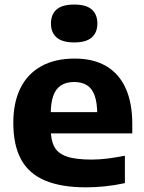

<svg xmlns="http://www.w3.org/2000/svg" viewBox="-20 -813 634 844"><path d="M358 10.5Q249 10.5 178 -19.5Q107 -49.5 72.8 -112Q38.5 -174.5 38.5 -273Q38.5 -362.5 70 -425.8Q101.5 -489 161.8 -522.2Q222 -555.5 308.5 -555.5Q391 -555.5 447.5 -522Q504 -488.5 532.8 -424.2Q561.5 -360 561.5 -267.5V-226.5H121V-320H435L407.5 -309.5Q407.5 -361 396.2 -392.5Q385 -424 362.5 -438.2Q340 -452.5 306 -452.5Q272 -452.5 249 -438.2Q226 -424 214.5 -392.8Q203 -361.5 203 -310V-246.5Q203 -197 219 -167.5Q235 -138 274 -124.8Q313 -111.5 382.5 -111.5Q416 -111.5 453.8 -116.2Q491.5 -121 529 -128.5V-8Q482.5 2 440.2 6.2Q398 10.5 358 10.5ZM306 -626.5Q254 -626.5 229 -648.2Q204 -670 204 -709.5Q204 -750 229 -771.5Q254 -793 306 -793Q358.5 -793 383.2 -771.5Q408 -750 408 -709.5Q408 -670 383.2 -648.2Q358.5 -626.5 306 -626.5Z"/></svg>

Font: Encode Sans SemiExpanded
Style: Bold
Weight: 700
Width: 6
Designer: Multiple Designers
Foundry: Impallari Type
Version: Version 3.002